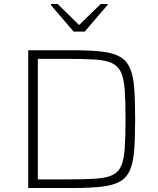

<svg xmlns="http://www.w3.org/2000/svg" viewBox="-20 -939 790 959"><path d="M121 0V-688H345Q434 -688 491 -681Q548 -674 581 -654.5Q614 -635 630 -597Q646 -559 650.5 -497.5Q655 -436 655 -344Q655 -252 650.5 -191Q646 -130 630 -91.5Q614 -53 581 -33.5Q548 -14 491 -7Q434 0 345 0ZM169 -43H323Q404 -43 457 -46.5Q510 -50 540.5 -64Q571 -78 585 -109.5Q599 -141 603 -198Q607 -255 607 -344Q607 -433 603 -490Q599 -547 584 -578.5Q569 -610 538.5 -624Q508 -638 455.5 -641.5Q403 -645 323 -645H169ZM348 -781 234 -914V-919H268L375 -814L483 -919H517V-914L403 -781Z"/></svg>

Font: Saira SemiExpanded ExtraLight
Style: Regular
Weight: 250
Width: 6
Designer: Hector Gatti with collaboration of the Omnibus-Type team
Foundry: Omnibus-Type
Version: Version 1.101